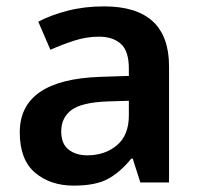

<svg xmlns="http://www.w3.org/2000/svg" viewBox="-20 -572 625 602"><path d="M306 -552Q510 -552 510 -364V0H420L396 -75H392Q356 -31 317.5 -10.5Q279 10 211 10Q138 10 90 -30.5Q42 -71 42 -157Q42 -322 293 -331L384 -334V-357Q384 -412 359 -434.5Q334 -457 290 -457Q251 -457 212.5 -444.5Q174 -432 138 -416L100 -504Q140 -525 192.5 -538.5Q245 -552 306 -552ZM318 -254Q236 -251 204 -227Q172 -203 172 -160Q172 -121 195 -103Q218 -85 254 -85Q309 -85 346.5 -116.5Q384 -148 384 -210V-256Z"/></svg>

Font: Noto Sans Thai Looped SemiBold
Style: Regular
Weight: 600
Designer: Sasikarn Vongin, Ben Mitchell
Foundry: The Fontpad Ltd
Version: Version 1.001; ttfautohint (v1.8.4.7-5d5b)